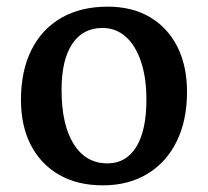

<svg xmlns="http://www.w3.org/2000/svg" viewBox="-20 -543 626 577"><path d="M289 14Q213 14 158 -17.5Q103 -49 73 -106.5Q43 -164 43 -243Q43 -330 74.5 -393Q106 -456 164.5 -489.5Q223 -523 304 -523Q377 -523 430.5 -491.5Q484 -460 513 -402.5Q542 -345 542 -267Q542 -181 511 -118Q480 -55 423 -20.5Q366 14 289 14ZM303 -52Q359 -52 389.5 -101.5Q420 -151 420 -244Q420 -310 403.5 -358.5Q387 -407 357.5 -433Q328 -459 288 -459Q229 -459 197 -411Q165 -363 165 -273Q165 -168 201.5 -110Q238 -52 303 -52Z"/></svg>

Font: Literata 18pt Medium
Style: Regular
Weight: 500
Designer: Latin by Veronika Burian and Jose Scaglione. Greek by Irene Vlachou. Cyrillic by Vera Evstafieva.
Foundry: TypeTogether
Version: Version 3.103;gftools[0.9.29]